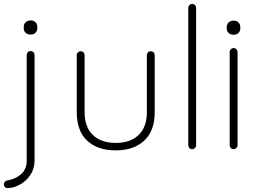

<svg xmlns="http://www.w3.org/2000/svg" viewBox="-40 -760 1313 978"><path d="M-20 180V178Q-20 171 -15 165.5Q-10 160 -2 159Q37 153 66.5 128Q96 103 96 58V-480Q96 -488 101.5 -494Q107 -500 116 -500Q125 -500 130.5 -494Q136 -488 136 -480V58Q136 100 114 132Q92 164 60 181Q28 198 -1 198Q-10 198 -15 193Q-20 188 -20 180ZM81 -616V-624Q81 -638 91 -647Q101 -656 117 -656Q131 -656 140.5 -647Q150 -638 150 -624V-616Q150 -602 140.5 -593Q131 -584 116 -584Q100 -584 90.5 -593Q81 -602 81 -616Z M748 -479V-188Q748 -93 694.5 -43.5Q641 6 549 6Q457 6 404 -43.5Q351 -93 351 -188V-479Q351 -487 357 -493Q363 -499 371 -499Q380 -499 385.5 -493Q391 -487 391 -479V-188Q391 -113 433 -72.5Q475 -32 549 -32Q624 -32 666 -72.5Q708 -113 708 -188V-479Q708 -487 713.5 -493Q719 -499 728 -499Q737 -499 742.5 -493Q748 -487 748 -479Z M939 0Q930 0 924.5 -6Q919 -12 919 -20V-720Q919 -728 925 -734Q931 -740 939 -740Q948 -740 953.5 -734Q959 -728 959 -720V-20Q959 -12 953 -6Q947 0 939 0Z M1150 0Q1141 0 1135.5 -6Q1130 -12 1130 -20V-495Q1130 -503 1136 -509Q1142 -515 1150 -515Q1159 -515 1164.5 -509Q1170 -503 1170 -495V-20Q1170 -12 1164 -6Q1158 0 1150 0ZM1115 -615V-623Q1115 -637 1125 -646Q1135 -655 1151 -655Q1165 -655 1174.5 -646Q1184 -637 1184 -623V-615Q1184 -601 1174.5 -592Q1165 -583 1150 -583Q1134 -583 1124.5 -592Q1115 -601 1115 -615Z"/></svg>

Font: Quicksand Light
Style: Regular
Weight: 300
Designer: Andrew Paglinawan
Foundry: Andrew Paglinawan
Version: Version 3.000